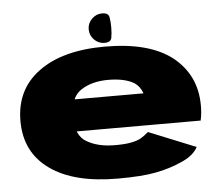

<svg xmlns="http://www.w3.org/2000/svg" viewBox="-53 -807 1005 873"><g transform="rotate(-5 449.5 -371.0)"><path d="M451 6.5V-146Q373 -146 322.5 -176Q271.5 -204 271.5 -292Q271.5 -380.5 321 -412Q370.5 -444.5 444.5 -444.5Q519.5 -444.5 563 -419Q588.5 -402 600 -369.5H250V-223.5H848Q855 -253 855 -292Q855 -429.5 751.5 -513.5Q646.5 -596.5 443.5 -596.5Q250 -596.5 141 -516.5Q31.5 -436.5 31.5 -292.5Q31.5 -149 142 -71Q250.5 6.5 451 6.5ZM451 -146V6.5Q561.5 6.5 624.5 -6Q686.5 -17.5 743.5 -43Q800 -67.5 819.5 -105.5L604.5 -192.5Q585.5 -176 568.5 -166Q551 -156.5 524 -151.5Q497.5 -146 451 -146ZM444 -613.5Q472 -613.5 476 -633.2Q480 -653 480 -681Q480 -708.5 476.2 -728.2Q472.5 -748 444 -748Q416.5 -748 396.8 -728.2Q377 -708.5 377 -681Q377 -653 396.8 -633.2Q416.5 -613.5 444 -613.5Z"/></g></svg>

Font: Anybody Expanded Black
Style: Regular
Weight: 900
Width: 7
Designer: Tyler Finck
Foundry: Etcetera Type Company
Version: Version 1.113;gftools[0.9.25]